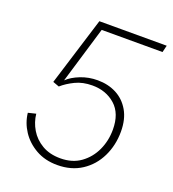

<svg xmlns="http://www.w3.org/2000/svg" viewBox="-124 -755 773 860"><g transform="rotate(20 262.0 -325.0)"><path d="M245 10Q187 10 143 -15Q99 -40 73 -79.5Q47 -119 42 -165L79 -174Q83 -135 103.5 -100.5Q124 -66 160.5 -44.5Q197 -23 248 -23Q305 -23 344.5 -51.5Q384 -80 405 -125.5Q426 -171 426 -224Q426 -301 382 -340Q338 -379 273 -379Q227 -379 192 -362Q157 -345 132 -323L102 -334L203 -660H524L516 -627H226L145 -357Q168 -379 206 -394Q244 -409 287 -409Q337 -409 376.5 -388.5Q416 -368 439.5 -327.5Q463 -287 463 -228Q463 -163 436.5 -108.5Q410 -54 361 -22Q312 10 245 10Z"/></g></svg>

Font: Kantumruy Pro ExtraLight
Style: Italic
Weight: 250
Italic angle: -13°
Version: Version 1.002